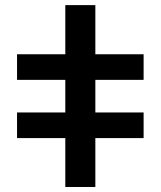

<svg xmlns="http://www.w3.org/2000/svg" viewBox="-20 -745 640 765"><path d="M47.9 -528.8H240.2V-724.6H359.9V-528.8H552.2V-426.8H359.9V-296.9H552.2V-194.8H359.9V0H240.2V-194.8H47.9V-296.9H240.2V-426.8H47.9Z"/></svg>

Font: Liberation Mono
Style: Bold
Weight: 700
Monospace: yes
Designer: Steve Matteson
Foundry: Ascender Corporation
Version: Version 2.1.5